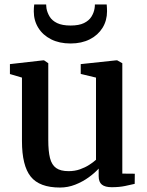

<svg xmlns="http://www.w3.org/2000/svg" viewBox="-20 -830 660 861"><path d="M481 9.5Q451.5 9.5 437 -2Q422.5 -13.5 422.5 -40V-74Q405 -54.5 377.8 -34.8Q350.5 -15 317.5 -2Q284.5 11 249 11Q157 11 117.8 -38Q78.5 -87 78.5 -197.5V-482L24.5 -498V-542.5L174 -559.5H177.5L196.5 -546.5V-201.5Q196.5 -152 204.2 -121.2Q212 -90.5 231.8 -76.5Q251.5 -62.5 287.5 -62.5Q315.5 -62.5 338.8 -70.8Q362 -79 380.2 -90.8Q398.5 -102.5 410.5 -113.5V-482L342 -498.5V-542.5L501.5 -559.5H505.5L528.5 -546.5V-51.5L584.5 -51L584 -5.5Q567 -1.5 541 4Q515 9.5 481 9.5ZM296.5 -635Q246 -635 209 -653.8Q172 -672.5 151.8 -705.2Q131.5 -738 131.5 -779Q131.5 -786.5 132 -795.2Q132.5 -804 133.5 -810H187Q187 -806.5 187.5 -802Q188 -797.5 188.5 -792Q192 -773 202.8 -755.2Q213.5 -737.5 236.2 -726.5Q259 -715.5 296.5 -715.5Q334 -715.5 356.5 -726.5Q379 -737.5 390 -755.2Q401 -773 404 -792Q405 -797 405.2 -801.8Q405.5 -806.5 405.5 -810H458.5Q459 -804 459.5 -795.5Q460 -787 460 -779.5Q460 -738 439.8 -705.2Q419.5 -672.5 382.8 -653.8Q346 -635 296.5 -635Z"/></svg>

Font: Merriweather 36pt SemiBold
Style: Regular
Weight: 600
Version: Version 2.100